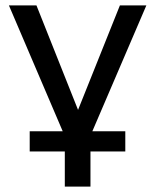

<svg xmlns="http://www.w3.org/2000/svg" viewBox="-20 -511 574 711"><path d="M220 180V50H90V-25H226L222 -2L13 -491H115L277 -84H261L424 -491H522L313 -4L309 -25H444V50H315V180Z"/></svg>

Font: Nunito Sans 10pt Medium
Style: Regular
Weight: 500
Designer: Vernon Adams
Foundry: Vernon Adams
Version: Version 3.101;gftools[0.9.27]